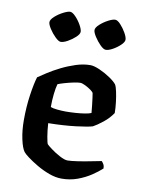

<svg xmlns="http://www.w3.org/2000/svg" viewBox="-81 -766 604 822"><g transform="rotate(10 220.5 -355.0)"><path d="M244 0Q218 0 189.5 -10.5Q161 -21 135.5 -36Q110 -51 92 -64.5Q74 -78 69 -85Q58 -100 50 -137Q42 -174 42 -219Q42 -277 49.5 -328.5Q57 -380 66 -409Q79 -418 103 -433.5Q127 -449 157 -464Q187 -479 219.5 -489.5Q252 -500 282 -500Q298 -500 323 -489Q348 -478 370 -463Q392 -448 400 -437Q405 -429 409.5 -408Q414 -387 417 -362Q420 -337 420 -316Q404 -292 379.5 -272.5Q355 -253 338 -244Q320 -238 267 -231.5Q214 -225 147 -224Q149 -192 153.5 -166Q158 -140 161 -135Q164 -131 182 -117.5Q200 -104 221.5 -92.5Q243 -81 256 -81Q271 -81 301 -85.5Q331 -90 360 -96Q389 -102 401 -104Q405 -100 409.5 -92.5Q414 -85 414 -74Q398 -59 372 -41.5Q346 -24 313.5 -12Q281 0 244 0ZM212 -286Q231 -286 253.5 -287.5Q276 -289 294.5 -292Q313 -295 322 -299Q321 -312 319 -330Q317 -348 315 -363Q313 -378 312 -383Q311 -388 300 -396Q289 -404 275 -411Q261 -418 252 -418Q242 -418 223 -414Q204 -410 185 -404.5Q166 -399 157 -395Q152 -378 149 -350.5Q146 -323 146 -294Q155 -290 175 -288Q195 -286 212 -286ZM335 -576Q325 -576 310.5 -590.5Q296 -605 284.5 -623Q273 -641 273 -651Q273 -662 288.5 -676Q304 -690 323 -700Q342 -710 353 -710Q363 -710 376.5 -695.5Q390 -681 400.5 -662.5Q411 -644 411 -633Q411 -623 397 -609.5Q383 -596 365 -586Q347 -576 335 -576ZM139 -576Q130 -576 115 -590.5Q100 -605 88.5 -623Q77 -641 77 -651Q77 -662 92.5 -676Q108 -690 127.5 -700Q147 -710 157 -710Q167 -710 181 -695.5Q195 -681 205.5 -662.5Q216 -644 216 -633Q216 -623 201.5 -609.5Q187 -596 169 -586Q151 -576 139 -576Z"/></g></svg>

Font: Texturina 72pt SemiBold
Style: Regular
Weight: 600
Designer: Guillermo Torres Carreño
Foundry: Omnibus-Type
Version: Version 1.002; ttfautohint (v1.8.3)